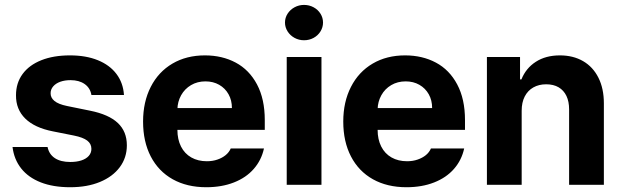

<svg xmlns="http://www.w3.org/2000/svg" viewBox="-20 -767 2582 797"><path d="M272.6 -434.3Q249.2 -434.3 230.4 -427.7Q211.7 -421 200.9 -408.5Q190.1 -396 190.1 -380.2Q189.6 -361.6 205.9 -348Q222.3 -334.4 258.3 -327L354 -307.5Q431.3 -292 469 -256.6Q506.6 -221.2 506.6 -163.9Q506.6 -112.5 477.2 -73Q447.8 -33.6 394.9 -11.7Q341.9 10.2 271.5 10.2Q200.9 10.2 149.4 -9.9Q97.8 -30.1 68.1 -67.6Q38.3 -105.2 32 -156.9H177.4Q183.6 -126.6 207.7 -110.6Q231.9 -94.6 271.8 -94.6Q297.8 -94.6 317.6 -101Q337.5 -107.5 348.5 -119.9Q359.4 -132.4 359.4 -149.1Q359.4 -170.2 342 -183.5Q324.6 -196.7 287.5 -204.2L199.6 -221.7Q123.7 -236.6 84.8 -274.9Q45.9 -313.2 46.4 -371.5Q46.4 -422.5 73.8 -459.8Q101.2 -497.1 151.7 -517.1Q202.2 -537.1 270.4 -537.1Q336.8 -537.1 386.1 -517.1Q435.4 -497.1 463.4 -460Q491.4 -422.8 494.6 -372.7H359.5Q354.6 -401.8 331.6 -418Q308.6 -434.3 272.6 -434.3Z M573.9 -262.4Q573.9 -344 605.8 -406.4Q637.7 -468.9 695.8 -503Q753.9 -537.1 830.7 -537.1Q902.3 -537.1 958.5 -507.1Q1014.6 -477.2 1046.9 -416.5Q1079.1 -355.8 1079.1 -268.6V-227.9H633V-318.5H942.7Q942.7 -350.8 928.7 -375.7Q914.8 -400.7 889.8 -415Q864.8 -429.2 832.9 -429.2Q799.3 -429.2 773 -413.7Q746.7 -398.2 731.8 -371.5Q717 -344.8 716.4 -313V-228.1Q716.4 -188.3 731.4 -158.7Q746.4 -129.1 774.1 -113.4Q801.8 -97.7 838.5 -97.7Q862.7 -97.7 882.7 -104.7Q902.7 -111.6 916.7 -123.1Q930.8 -134.6 937.8 -150.6H1075.7Q1065.2 -102.2 1033.4 -65.9Q1001.7 -29.5 951.1 -9.7Q900.5 10.2 836.3 10.2Q756.1 10.2 696.9 -22.9Q637.7 -56.1 605.8 -117.6Q573.9 -179.1 573.9 -262.4Z M1170.2 -530.3H1314.4V0H1170.2ZM1163 -673.3Q1163 -693.3 1173.8 -710.2Q1184.7 -727 1202.8 -736.8Q1220.9 -746.6 1242 -746.6Q1263.6 -746.6 1281.7 -736.8Q1299.8 -727 1310.3 -710.2Q1320.9 -693.3 1320.9 -673.3Q1320.9 -653.7 1310.3 -636.6Q1299.8 -619.5 1281.7 -609.7Q1263.6 -599.9 1242 -599.9Q1220.9 -599.9 1202.8 -609.7Q1184.7 -619.5 1173.8 -636.6Q1163 -653.7 1163 -673.3Z M1404.9 -262.4Q1404.9 -344 1436.9 -406.4Q1468.8 -468.9 1526.9 -503Q1584.9 -537.1 1661.7 -537.1Q1733.3 -537.1 1789.5 -507.1Q1845.7 -477.2 1877.9 -416.5Q1910.2 -355.8 1910.2 -268.6V-227.9H1464.1V-318.5H1773.8Q1773.8 -350.8 1759.8 -375.7Q1745.8 -400.7 1720.8 -415Q1695.9 -429.2 1664 -429.2Q1630.3 -429.2 1604 -413.7Q1577.7 -398.2 1562.9 -371.5Q1548.1 -344.8 1547.5 -313V-228.1Q1547.5 -188.3 1562.5 -158.7Q1577.5 -129.1 1605.2 -113.4Q1632.9 -97.7 1669.6 -97.7Q1693.7 -97.7 1713.7 -104.7Q1733.7 -111.6 1747.8 -123.1Q1761.8 -134.6 1768.8 -150.6H1906.8Q1896.3 -102.2 1864.5 -65.9Q1832.7 -29.5 1782.1 -9.7Q1731.6 10.2 1667.3 10.2Q1587.2 10.2 1528 -22.9Q1468.8 -56.1 1436.9 -117.6Q1404.9 -179.1 1404.9 -262.4Z M2145.5 0H2001.2V-530.3H2138.7V-437.3H2144.4Q2163.2 -484.2 2204.4 -510.6Q2245.5 -537.1 2304.1 -537.1Q2359.3 -537.1 2400.5 -513.2Q2441.6 -489.3 2464.1 -444.4Q2486.7 -399.5 2486.7 -338V0H2342.4V-312.8Q2342.4 -345.5 2331.3 -368.8Q2320.2 -392 2298.9 -404.6Q2277.5 -417.1 2247.2 -417.1Q2217 -417.1 2193.9 -404.1Q2170.8 -391.1 2158.1 -366.4Q2145.5 -341.7 2145.5 -307.3Z"/></svg>

Font: WEMIX Pretendard Variable
Style: Regular
Weight: 400
Designer: Base glyphs from Inter by Rasmus Andersson; Hangeul glyphs from Noto Sans CJK(Source Han Sans) by Jang Soo-young and Kan
Foundry: Kil Hyung-jin
Version: Version 1.000;Glyphs 3.2 (3208)